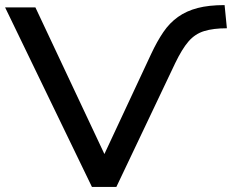

<svg xmlns="http://www.w3.org/2000/svg" viewBox="-20 -734 911 754"><path d="M341 0 0 -705H119L391 -127H389L574 -523Q597 -572 621.5 -608Q646 -644 679 -667.5Q712 -691 756 -702.5Q800 -714 862 -714L871 -623Q818 -623 782 -612Q746 -601 720.5 -571.5Q695 -542 668 -486L437 0Z"/></svg>

Font: Nunito Sans 7pt SemiExpanded Medium
Style: Regular
Weight: 500
Width: 6
Designer: Vernon Adams
Foundry: Vernon Adams
Version: Version 3.101;gftools[0.9.27]